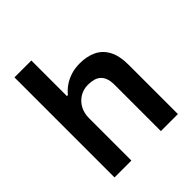

<svg xmlns="http://www.w3.org/2000/svg" viewBox="-198 -852 981 981"><g transform="rotate(-45 292.0 -361.5)"><path d="M65 0V-723H187V-466H194Q211 -487 234 -503Q257 -519 286.5 -528.5Q316 -538 352 -538Q402 -538 440.5 -520Q479 -502 501 -462Q523 -422 523 -355V0H400V-333Q400 -361 393.5 -379.5Q387 -398 374.5 -409.5Q362 -421 344 -426Q326 -431 304 -431Q271 -431 244.5 -415Q218 -399 202.5 -371Q187 -343 187 -306V0Z"/></g></svg>

Font: Archivo SemiBold
Style: Regular
Weight: 600
Designer: Hector Gatti
Foundry: Omnibus-Type
Version: Version 2.001